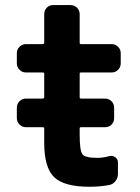

<svg xmlns="http://www.w3.org/2000/svg" viewBox="-20 -710 540 740"><path d="M292 -430.7Q287.1 -430.7 287.1 -425.8V-335Q287.1 -330.1 292 -330.1H384.8Q399.4 -330.1 409.7 -319.8Q419.9 -309.6 419.9 -294.9V-254.9Q419.9 -240.2 410.2 -230Q400.4 -219.7 384.8 -219.7H292Q287.1 -219.7 287.1 -214.8V-190.4Q287.1 -129.9 297.4 -115.7Q307.6 -101.6 355.5 -101.6Q377.9 -101.6 401.4 -108.4Q414.1 -111.3 424.3 -104Q434.6 -96.7 434.6 -84V-40Q434.6 -24.4 425.3 -12.2Q416 0 401.4 2.9Q367.2 9.8 325.2 9.8Q227.5 9.8 189 -26.9Q150.4 -63.5 150.4 -160.2V-214.8Q150.4 -219.7 144.5 -219.7H80.1Q65.4 -219.7 55.2 -230Q44.9 -240.2 44.9 -254.9V-294.9Q44.9 -309.6 55.2 -319.8Q65.4 -330.1 80.1 -330.1H144.5Q149.4 -330.1 150.4 -335V-425.8Q150.4 -430.7 144.5 -430.7H80.1Q65.4 -430.7 55.2 -440.9Q44.9 -451.2 44.9 -465.8V-504.9Q44.9 -519.5 55.2 -529.8Q65.4 -540 80.1 -540H144.5Q149.4 -540 150.4 -544.9V-655.3Q150.4 -669.9 160.2 -680.2Q169.9 -690.4 184.6 -690.4H252Q266.6 -690.4 276.9 -680.2Q287.1 -669.9 287.1 -655.3V-544.9Q287.1 -540 292 -540H410.2Q424.8 -540 435.1 -529.8Q445.3 -519.5 445.3 -504.9V-465.8Q445.3 -451.2 435.1 -440.9Q424.8 -430.7 410.2 -430.7Z"/></svg>

Font: Rounded-L Mgen+ 1m bold
Style: Bold
Weight: 700
Designer: [Source Han Sans]
Ryoko NISHIZUKA  (kana & ideographs); Paul D. Hunt (Latin, Greek & Cyrillic); Wenlong ZHANG  (bopomofo
Version: Version 1.059.20150602